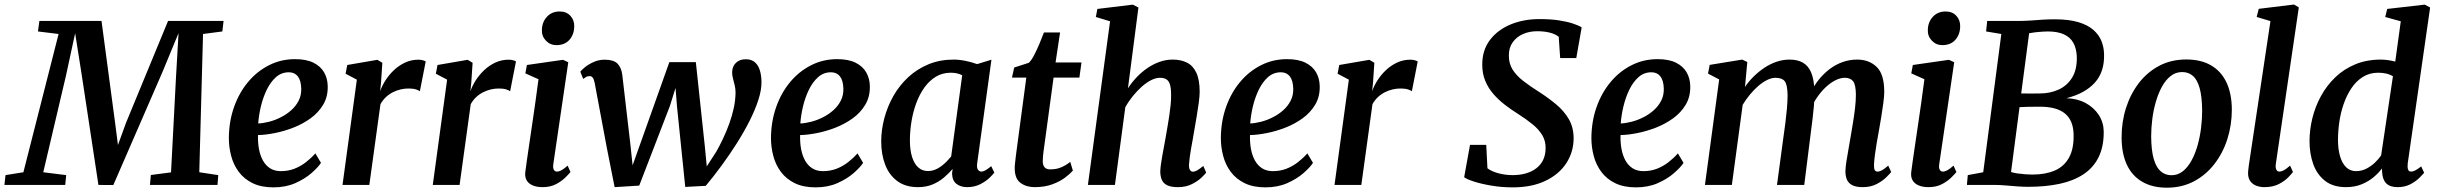

<svg xmlns="http://www.w3.org/2000/svg" viewBox="-58 -838 11046 870"><path d="M-38 0 -33 -44.5 48 -57.5 207.5 -684 114 -695.5 120.5 -743H402L464 -278L476.5 -181L513 -281.5L703.5 -743H955L949.5 -695.5L862 -684L845 -57.5L931 -44.5L927.5 0H621.5L625.5 -45L717 -57L739.5 -488.5L751 -688L678.5 -512.5L455.5 0.5L388 0L312 -500.5L282.5 -687.5L241 -495.5L138 -57.5L242 -44.5L237.5 0Z M1396.5 -100Q1383 -79.5 1353.2 -53.5Q1323.5 -27.5 1280 -8.2Q1236.5 11 1181 11Q1125.5 11 1086.8 -8Q1048 -27 1024 -59.2Q1000 -91.5 989.5 -131.5Q979 -171.5 979 -212.5Q979.5 -287.5 1002.2 -352.2Q1025 -417 1065.5 -465.8Q1106 -514.5 1160.5 -542.2Q1215 -570 1279 -570Q1330 -570 1362.5 -553.8Q1395 -537.5 1410.8 -509.8Q1426.5 -482 1427 -447.5Q1428 -400 1406.5 -363.8Q1385 -327.5 1349.2 -301.8Q1313.5 -276 1271 -259.5Q1228.5 -243 1186.2 -234.8Q1144 -226.5 1111 -226Q1110 -192 1115.5 -162.5Q1121 -133 1133.5 -110.5Q1146 -88 1166.2 -75.2Q1186.5 -62.5 1214.5 -62.5Q1248 -62.5 1276.2 -73.5Q1304.5 -84.5 1328.2 -103Q1352 -121.5 1371 -143ZM1251 -510.5Q1217 -510.5 1192.2 -488.2Q1167.5 -466 1150.5 -430.8Q1133.5 -395.5 1124 -355.2Q1114.5 -315 1112 -278.5Q1135 -279.5 1162 -286.5Q1189 -293.5 1215 -306.8Q1241 -320 1262 -338.8Q1283 -357.5 1295.5 -382.2Q1308 -407 1307 -437Q1306 -473.5 1291.5 -492Q1277 -510.5 1251 -510.5Z M1494 0 1559 -477 1508 -504 1515.5 -543.5 1652 -567 1674.5 -553.5 1668.5 -463.5 1664.5 -424.5Q1673 -449.5 1689.2 -474.8Q1705.5 -500 1728 -521Q1750.5 -542 1778.2 -554.8Q1806 -567.5 1838 -567.5Q1848.5 -567.5 1857.8 -565Q1867 -562.5 1871 -559.5L1844.5 -424.5Q1840 -428.5 1827 -432.8Q1814 -437 1793 -437Q1775.5 -437 1757.2 -432.8Q1739 -428.5 1721.8 -419.8Q1704.5 -411 1690.2 -397.5Q1676 -384 1666 -366L1615.5 0Z M1903 0 1968 -477 1917 -504 1924.5 -543.5 2061 -567 2083.5 -553.5 2077.5 -463.5 2073.5 -424.5Q2082 -449.5 2098.2 -474.8Q2114.5 -500 2137 -521Q2159.5 -542 2187.2 -554.8Q2215 -567.5 2247 -567.5Q2257.5 -567.5 2266.8 -565Q2276 -562.5 2280 -559.5L2253.5 -424.5Q2249 -428.5 2236 -432.8Q2223 -437 2202 -437Q2184.5 -437 2166.2 -432.8Q2148 -428.5 2130.8 -419.8Q2113.5 -411 2099.2 -397.5Q2085 -384 2075 -366L2024.5 0Z M2400.5 10Q2374 10 2355.5 2Q2337 -6 2328.5 -20.8Q2320 -35.5 2322 -56.5Q2324.5 -78.5 2329.5 -111.8Q2334.5 -145 2340.5 -187Q2346.5 -229 2353.8 -277.2Q2361 -325.5 2368.2 -376.8Q2375.5 -428 2382 -479L2322.5 -505.5L2329.5 -543.5L2493 -567L2517 -556L2449.5 -96.5Q2446.5 -78.5 2451.2 -69.5Q2456 -60.5 2465.5 -60.5Q2475 -60.5 2486 -66.5Q2497 -72.5 2514 -87.5L2527 -58.5Q2521.5 -51.5 2505.2 -35Q2489 -18.5 2462.8 -4.2Q2436.5 10 2400.5 10ZM2463 -633.5Q2435 -633.5 2415.5 -654Q2396 -674.5 2397.5 -703.5Q2398.5 -738.5 2420.5 -762.2Q2442.5 -786 2478 -786Q2508.5 -786 2526.5 -766.5Q2544.5 -747 2544 -719.5Q2544 -683 2522.8 -658.2Q2501.5 -633.5 2463 -633.5Z M2727 10 2692 -166.5 2636.5 -463Q2633 -479.5 2627.8 -486.2Q2622.5 -493 2614.5 -493Q2604.5 -493.5 2598 -489.2Q2591.5 -485 2584.5 -480.5L2571.5 -513Q2575 -518.5 2590.5 -531.8Q2606 -545 2630 -556.2Q2654 -567.5 2682 -567.5Q2722 -567.5 2739.5 -550.2Q2757 -533 2761.5 -500.5L2798 -187.5L2808.5 -89L2849.5 -204L2975 -556.5H3095L3135.5 -177.5L3144.5 -84L3187.5 -150.5Q3203 -177.5 3218.2 -209.8Q3233.5 -242 3246.2 -277Q3259 -312 3266.8 -348Q3274.5 -384 3275 -418.5Q3275 -435 3271.2 -450.8Q3267.5 -466.5 3263.5 -481.5Q3259.5 -496.5 3259.5 -510Q3259.5 -536 3276.2 -552.8Q3293 -569.5 3321 -569.5Q3347 -569.5 3362.5 -556Q3378 -542.5 3385 -519.5Q3392 -496.5 3392.5 -467.5Q3393 -430.5 3378.2 -385Q3363.5 -339.5 3338 -289.2Q3312.5 -239 3280 -187.8Q3247.5 -136.5 3211.5 -87.5Q3175.5 -38.5 3140 4L3047 9L3009.5 -357L3003 -439.5L2977 -356.5L2838.5 3Z M3853 -100Q3839.5 -79.5 3809.8 -53.5Q3780 -27.5 3736.5 -8.2Q3693 11 3637.5 11Q3582 11 3543.2 -8Q3504.5 -27 3480.5 -59.2Q3456.5 -91.5 3446 -131.5Q3435.5 -171.5 3435.5 -212.5Q3436 -287.5 3458.8 -352.2Q3481.5 -417 3522 -465.8Q3562.5 -514.5 3617 -542.2Q3671.5 -570 3735.5 -570Q3786.5 -570 3819 -553.8Q3851.5 -537.5 3867.2 -509.8Q3883 -482 3883.5 -447.5Q3884.5 -400 3863 -363.8Q3841.5 -327.5 3805.8 -301.8Q3770 -276 3727.5 -259.5Q3685 -243 3642.8 -234.8Q3600.5 -226.5 3567.5 -226Q3566.5 -192 3572 -162.5Q3577.5 -133 3590 -110.5Q3602.5 -88 3622.8 -75.2Q3643 -62.5 3671 -62.5Q3704.5 -62.5 3732.8 -73.5Q3761 -84.5 3784.8 -103Q3808.5 -121.5 3827.5 -143ZM3707.5 -510.5Q3673.5 -510.5 3648.8 -488.2Q3624 -466 3607 -430.8Q3590 -395.5 3580.5 -355.2Q3571 -315 3568.5 -278.5Q3591.5 -279.5 3618.5 -286.5Q3645.5 -293.5 3671.5 -306.8Q3697.5 -320 3718.5 -338.8Q3739.5 -357.5 3752 -382.2Q3764.5 -407 3763.5 -437Q3762.5 -473.5 3748 -492Q3733.5 -510.5 3707.5 -510.5Z M4370 -99.5Q4367 -78 4373.2 -69.2Q4379.5 -60.5 4389 -60.5Q4397 -60.5 4407.2 -66.2Q4417.5 -72 4433.5 -85L4447.5 -56Q4442.5 -48.5 4426 -32.5Q4409.5 -16.5 4383.5 -3.2Q4357.5 10 4324.5 10Q4295 10 4276 -4.8Q4257 -19.5 4256 -51.5L4258.5 -72.5Q4241.5 -52.5 4219.2 -33.5Q4197 -14.5 4167.8 -2.2Q4138.5 10 4101.5 10Q4044.5 10 4007.5 -17.8Q3970.5 -45.5 3952.8 -92.2Q3935 -139 3935 -196.5Q3935 -249 3949 -302Q3963 -355 3990 -402.8Q4017 -450.5 4057 -487.8Q4097 -525 4148.8 -546.5Q4200.5 -568 4263.5 -568Q4289 -568 4318.8 -561.8Q4348.5 -555.5 4369.5 -547.5L4434.5 -567.5ZM4302 -497Q4290.5 -503 4277.2 -505.8Q4264 -508.5 4250.5 -508.5Q4212 -508.5 4182.2 -490.2Q4152.5 -472 4130.2 -440.8Q4108 -409.5 4093.5 -369.8Q4079 -330 4072 -286.8Q4065 -243.5 4065 -202Q4065 -157.5 4075 -126.2Q4085 -95 4103.2 -79Q4121.5 -63 4146 -63Q4163.5 -63 4178.8 -69Q4194 -75 4207.2 -85Q4220.5 -95 4231.8 -106.5Q4243 -118 4252 -129Z M4674.5 -181Q4672 -164.5 4670.5 -152Q4669 -139.5 4668 -129Q4667 -118.5 4667 -107Q4667 -89 4675.5 -79.8Q4684 -70.5 4700.5 -70.5Q4730.5 -70.5 4752.8 -80.8Q4775 -91 4791.5 -104.5L4803.5 -65Q4791 -50.5 4767.8 -33Q4744.5 -15.5 4710.2 -2.8Q4676 10 4629.5 10Q4592.5 10 4566.2 -9.2Q4540 -28.5 4540 -75.5Q4540 -80 4540.2 -86Q4540.5 -92 4541.8 -102.2Q4543 -112.5 4544.8 -128.5Q4546.5 -144.5 4550 -168.5L4592.5 -486.5H4527.5L4537.5 -532L4604 -553.5Q4616 -565 4628.5 -589.2Q4641 -613.5 4652.5 -641Q4664 -668.5 4672.5 -691H4745.5L4725 -555H4842.5L4833 -486.5H4716Z M5279.5 10Q5247 10 5229.5 0.8Q5212 -8.5 5205.8 -24.8Q5199.5 -41 5199.5 -62Q5200 -75.5 5202.5 -93.8Q5205 -112 5208.8 -133.2Q5212.5 -154.5 5216.8 -176.5Q5221 -198.5 5224.5 -219Q5228 -239.5 5232.2 -263.5Q5236.5 -287.5 5240.2 -313Q5244 -338.5 5246.5 -363.2Q5249 -388 5248.5 -409.5Q5248.5 -440 5243 -456.2Q5237.5 -472.5 5226.5 -479Q5215.5 -485.5 5198 -485.5Q5179.5 -485.5 5158.5 -475Q5137.5 -464.5 5116.2 -445.8Q5095 -427 5075.5 -403Q5056 -379 5041 -352L4994 0H4871.5L4972 -741.5L4907.5 -761L4914.5 -797.5L5075 -817L5100.5 -804L5053 -438Q5071 -465.5 5093.5 -489Q5116 -512.5 5142.2 -530.2Q5168.5 -548 5197.2 -558Q5226 -568 5256.5 -568Q5293 -568 5320.5 -554.2Q5348 -540.5 5363 -508.2Q5378 -476 5378 -421.5Q5378 -403 5373.8 -372Q5369.5 -341 5364 -307.5Q5358.5 -274 5353.5 -247Q5350.5 -228.5 5346.8 -207.5Q5343 -186.5 5339.2 -165.8Q5335.5 -145 5333 -125.8Q5330.5 -106.5 5329.5 -91Q5329.5 -73.5 5334.8 -66.8Q5340 -60 5347 -60Q5356.5 -60 5366.8 -66Q5377 -72 5394.5 -86L5407.5 -56Q5403 -49.5 5386.5 -33.5Q5370 -17.5 5343 -3.8Q5316 10 5279.5 10Z M5891.5 -100Q5878 -79.5 5848.2 -53.5Q5818.5 -27.5 5775 -8.2Q5731.5 11 5676 11Q5620.5 11 5581.8 -8Q5543 -27 5519 -59.2Q5495 -91.5 5484.5 -131.5Q5474 -171.5 5474 -212.5Q5474.5 -287.5 5497.2 -352.2Q5520 -417 5560.5 -465.8Q5601 -514.5 5655.5 -542.2Q5710 -570 5774 -570Q5825 -570 5857.5 -553.8Q5890 -537.5 5905.8 -509.8Q5921.5 -482 5922 -447.5Q5923 -400 5901.5 -363.8Q5880 -327.5 5844.2 -301.8Q5808.5 -276 5766 -259.5Q5723.5 -243 5681.2 -234.8Q5639 -226.5 5606 -226Q5605 -192 5610.5 -162.5Q5616 -133 5628.5 -110.5Q5641 -88 5661.2 -75.2Q5681.5 -62.5 5709.5 -62.5Q5743 -62.5 5771.2 -73.5Q5799.5 -84.5 5823.2 -103Q5847 -121.5 5866 -143ZM5746 -510.5Q5712 -510.5 5687.2 -488.2Q5662.5 -466 5645.5 -430.8Q5628.5 -395.5 5619 -355.2Q5609.5 -315 5607 -278.5Q5630 -279.5 5657 -286.5Q5684 -293.5 5710 -306.8Q5736 -320 5757 -338.8Q5778 -357.5 5790.5 -382.2Q5803 -407 5802 -437Q5801 -473.5 5786.5 -492Q5772 -510.5 5746 -510.5Z M5989 0 6054 -477 6003 -504 6010.5 -543.5 6147 -567 6169.5 -553.5 6163.5 -463.5 6159.5 -424.5Q6168 -449.5 6184.2 -474.8Q6200.5 -500 6223 -521Q6245.5 -542 6273.2 -554.8Q6301 -567.5 6333 -567.5Q6343.5 -567.5 6352.8 -565Q6362 -562.5 6366 -559.5L6339.5 -424.5Q6335 -428.5 6322 -432.8Q6309 -437 6288 -437Q6270.5 -437 6252.2 -432.8Q6234 -428.5 6216.8 -419.8Q6199.5 -411 6185.2 -397.5Q6171 -384 6161 -366L6110.5 0Z M6796.5 11Q6746.5 11 6700.5 3.2Q6654.5 -4.5 6621.2 -15.2Q6588 -26 6576.5 -35L6603 -181.5H6676.5L6682 -75.5Q6700 -61.5 6731.2 -53Q6762.5 -44.5 6796 -44.5Q6829.5 -44.5 6856.8 -52.5Q6884 -60.5 6903.8 -75.8Q6923.5 -91 6934.2 -113.2Q6945 -135.5 6945.5 -164.5Q6946.5 -198 6931 -224.5Q6915.5 -251 6886.8 -274.5Q6858 -298 6818 -323.5Q6787.5 -342.5 6759 -364.8Q6730.5 -387 6707.8 -413.5Q6685 -440 6671.8 -472.2Q6658.5 -504.5 6658.5 -544Q6658 -609.5 6692.5 -655.8Q6727 -702 6786 -726.8Q6845 -751.5 6917.5 -751.5Q6968 -751.5 7005.5 -745.8Q7043 -740 7068.8 -731.5Q7094.5 -723 7109 -714L7084.5 -575H7011.5L7005 -671.5Q6990 -683.5 6965 -690Q6940 -696.5 6907.5 -696.5Q6872 -696.5 6843 -683.8Q6814 -671 6796.5 -646.5Q6779 -622 6779 -587.5Q6778.5 -550.5 6795.8 -523Q6813 -495.5 6844.2 -471.2Q6875.5 -447 6917.5 -420.5Q6956.5 -395.5 6992 -366.2Q7027.5 -337 7049.8 -299.8Q7072 -262.5 7072.5 -212.5Q7072.5 -150 7039.8 -99.2Q7007 -48.5 6945.2 -18.8Q6883.5 11 6796.5 11Z M7570.5 -100Q7557 -79.5 7527.2 -53.5Q7497.5 -27.5 7454 -8.2Q7410.5 11 7355 11Q7299.5 11 7260.8 -8Q7222 -27 7198 -59.2Q7174 -91.5 7163.5 -131.5Q7153 -171.5 7153 -212.5Q7153.5 -287.5 7176.2 -352.2Q7199 -417 7239.5 -465.8Q7280 -514.5 7334.5 -542.2Q7389 -570 7453 -570Q7504 -570 7536.5 -553.8Q7569 -537.5 7584.8 -509.8Q7600.5 -482 7601 -447.5Q7602 -400 7580.5 -363.8Q7559 -327.5 7523.2 -301.8Q7487.5 -276 7445 -259.5Q7402.5 -243 7360.2 -234.8Q7318 -226.5 7285 -226Q7284 -192 7289.5 -162.5Q7295 -133 7307.5 -110.5Q7320 -88 7340.2 -75.2Q7360.5 -62.5 7388.5 -62.5Q7422 -62.5 7450.2 -73.5Q7478.5 -84.5 7502.2 -103Q7526 -121.5 7545 -143ZM7425 -510.5Q7391 -510.5 7366.2 -488.2Q7341.5 -466 7324.5 -430.8Q7307.5 -395.5 7298 -355.2Q7288.5 -315 7286 -278.5Q7309 -279.5 7336 -286.5Q7363 -293.5 7389 -306.8Q7415 -320 7436 -338.8Q7457 -357.5 7469.5 -382.2Q7482 -407 7481 -437Q7480 -473.5 7465.5 -492Q7451 -510.5 7425 -510.5Z M7859.5 -557 7849 -444Q7866 -469.5 7889 -492Q7912 -514.5 7938.2 -531.8Q7964.5 -549 7993 -558.5Q8021.5 -568 8051 -568Q8087 -568 8111.2 -554.2Q8135.5 -540.5 8148.5 -510.2Q8161.5 -480 8163.5 -429.5Q8163.5 -423 8163.5 -416Q8163.5 -409 8163 -402Q8162.5 -395 8162 -387L8144 -413Q8160.5 -448.5 8183.2 -476.8Q8206 -505 8233.2 -525.5Q8260.5 -546 8291.8 -557Q8323 -568 8357.5 -568Q8411 -568 8445.5 -535Q8480 -502 8480 -421.5Q8480 -403 8476 -372.5Q8472 -342 8466.5 -308.2Q8461 -274.5 8456 -247Q8451.5 -222 8446.5 -193.8Q8441.5 -165.5 8438 -138.8Q8434.5 -112 8433.5 -91Q8433 -73.5 8437.2 -67Q8441.5 -60.5 8449 -60.5Q8459 -60.5 8469.8 -66.5Q8480.5 -72.5 8498 -87.5L8511.5 -58.5Q8506 -51.5 8489.5 -35Q8473 -18.5 8446 -4.2Q8419 10 8382 10Q8350 10 8333 0Q8316 -10 8310 -26.2Q8304 -42.5 8304 -61.5Q8304.5 -80 8308.5 -106.5Q8312.5 -133 8318 -162.5Q8323.5 -192 8328 -220.5Q8332.5 -247.5 8338 -280.2Q8343.5 -313 8347.5 -346.8Q8351.5 -380.5 8351.5 -409.5Q8351 -454.5 8338.8 -470Q8326.5 -485.5 8301 -485.5Q8281.5 -485.5 8259.2 -474.5Q8237 -463.5 8215.2 -443.2Q8193.5 -423 8174.8 -395.5Q8156 -368 8143 -335.5L8164 -406.5Q8163.5 -383.5 8161 -355.5Q8158.5 -327.5 8155.2 -299.5Q8152 -271.5 8148.5 -247L8117.5 0H7994L8023.5 -219Q8027.5 -246.5 8031.8 -279.5Q8036 -312.5 8039 -346Q8042 -379.5 8042 -408Q8041 -456 8028.5 -470.8Q8016 -485.5 7986.5 -485.5Q7970 -485.5 7950.2 -476Q7930.5 -466.5 7910.5 -449.5Q7890.5 -432.5 7872 -410.2Q7853.5 -388 7838.5 -363L7789.5 0H7667.5L7732 -478L7681.5 -504.5L7689 -544L7836.5 -568Z M8680.5 10Q8654 10 8635.5 2Q8617 -6 8608.5 -20.8Q8600 -35.5 8602 -56.5Q8604.5 -78.5 8609.5 -111.8Q8614.5 -145 8620.5 -187Q8626.5 -229 8633.8 -277.2Q8641 -325.5 8648.2 -376.8Q8655.5 -428 8662 -479L8602.5 -505.5L8609.5 -543.5L8773 -567L8797 -556L8729.5 -96.5Q8726.5 -78.5 8731.2 -69.5Q8736 -60.5 8745.5 -60.5Q8755 -60.5 8766 -66.5Q8777 -72.5 8794 -87.5L8807 -58.5Q8801.5 -51.5 8785.2 -35Q8769 -18.5 8742.8 -4.2Q8716.5 10 8680.5 10ZM8743 -633.5Q8715 -633.5 8695.5 -654Q8676 -674.5 8677.5 -703.5Q8678.5 -738.5 8700.5 -762.2Q8722.5 -786 8758 -786Q8788.5 -786 8806.5 -766.5Q8824.5 -747 8824 -719.5Q8824 -683 8802.8 -658.2Q8781.5 -633.5 8743 -633.5Z M9132.5 8.5Q9109 8.5 9081.8 6.5Q9054.5 4.5 9028.8 2.2Q9003 0 8983.5 0H8854.5L8858.5 -44.5L8928.5 -57.5L9010.5 -684L8941.5 -695.5L8946.5 -743H9091.5Q9121 -743.5 9146.2 -745.2Q9171.5 -747 9197 -748.8Q9222.5 -750.5 9252.5 -750.5Q9317 -750.5 9360 -737.5Q9403 -724.5 9428.2 -702Q9453.5 -679.5 9464.5 -651.2Q9475.5 -623 9476 -592.5Q9478.5 -512.5 9434.2 -463.5Q9390 -414.5 9305.5 -393Q9355 -391.5 9392.8 -371Q9430.5 -350.5 9452.2 -316.8Q9474 -283 9474.5 -242Q9475 -174 9451.5 -126.2Q9428 -78.5 9383.5 -48.8Q9339 -19 9275.5 -5.2Q9212 8.5 9132.5 8.5ZM9152 -47Q9210 -47 9252.5 -65.2Q9295 -83.5 9317.2 -123.8Q9339.5 -164 9338 -229Q9336.5 -292.5 9299 -323.5Q9261.5 -354.5 9185.5 -354.5Q9152.5 -354.5 9131.5 -354Q9110.5 -353.5 9093 -352.5L9054.5 -58.5Q9066.5 -54.5 9084.5 -52Q9102.5 -49.5 9120.8 -48.2Q9139 -47 9152 -47ZM9100.5 -414.5Q9122 -414 9143.2 -414.2Q9164.5 -414.5 9184.5 -414.5Q9231 -414.5 9269.5 -431.8Q9308 -449 9331 -485.8Q9354 -522.5 9352.5 -581Q9351 -618.5 9336.8 -644Q9322.5 -669.5 9293.8 -682.5Q9265 -695.5 9220.5 -695.5Q9211 -695.5 9196 -694.5Q9181 -693.5 9165 -691.8Q9149 -690 9136.5 -687.5Z M9848.5 -568.5Q9914.5 -568.5 9960.2 -542.2Q10006 -516 10030.2 -465.5Q10054.5 -415 10055 -342Q10055 -271.5 10034.8 -208Q10014.5 -144.5 9976 -94.8Q9937.5 -45 9883 -16.2Q9828.5 12.5 9760.5 12.5Q9696 12.5 9650 -13.8Q9604 -40 9580 -90.2Q9556 -140.5 9555.5 -213Q9555 -284 9575.2 -348Q9595.5 -412 9633.8 -461.8Q9672 -511.5 9726.2 -540Q9780.5 -568.5 9848.5 -568.5ZM9830 -511.5Q9800.5 -511.5 9777.8 -493.5Q9755 -475.5 9738.2 -445Q9721.5 -414.5 9710.5 -376.2Q9699.5 -338 9694.5 -297.8Q9689.5 -257.5 9689.5 -220Q9690 -156 9701.2 -117.5Q9712.5 -79 9733 -61.5Q9753.5 -44 9781.5 -44Q9810.5 -44 9833 -62Q9855.5 -80 9872.2 -110.5Q9889 -141 9899.8 -179.2Q9910.5 -217.5 9915.5 -258Q9920.5 -298.5 9920.5 -336Q9920 -400 9909.2 -438.5Q9898.5 -477 9878.5 -494.2Q9858.5 -511.5 9830 -511.5Z M10254.5 -96.5Q10252 -79.5 10256.2 -70Q10260.5 -60.5 10270.5 -60.5Q10279 -60.5 10289.5 -65.8Q10300 -71 10319 -87.5L10332 -58.5Q10327 -51.5 10311.2 -35Q10295.5 -18.5 10268.5 -4.2Q10241.5 10 10202 10Q10183.5 10 10166.5 3.8Q10149.5 -2.5 10139 -16.5Q10128.5 -30.5 10128.5 -53.5Q10128.5 -58.5 10129.2 -65.2Q10130 -72 10130.8 -78.8Q10131.5 -85.5 10132 -89L10230 -742.5L10167.5 -761L10177 -798L10336.5 -817.5L10358.5 -804.5Z M10852 -97.5Q10850 -79.5 10853.5 -70Q10857 -60.5 10867 -60.5Q10875.5 -60.5 10886 -65.8Q10896.5 -71 10913 -84L10926.5 -55Q10921 -48.5 10905.5 -32.8Q10890 -17 10864.8 -3.5Q10839.5 10 10806 10Q10772 10 10755 -6.8Q10738 -23.5 10736 -57.5L10735 -74.5Q10720.5 -54.5 10697.2 -35Q10674 -15.5 10642.8 -2.8Q10611.5 10 10572.5 10Q10514 10 10477.5 -18.5Q10441 -47 10424 -94.2Q10407 -141.5 10407 -198Q10407 -250 10420 -302.8Q10433 -355.5 10459 -403Q10485 -450.5 10523.8 -487.8Q10562.5 -525 10614.2 -546.5Q10666 -568 10730.5 -568Q10745.5 -568 10762.8 -565.5Q10780 -563 10795.5 -559L10820.5 -741.5L10750 -761L10759 -797.5L10929 -817L10953.5 -804ZM10785 -492.5Q10771 -501 10753.8 -504.8Q10736.5 -508.5 10718.5 -508.5Q10679 -508.5 10648.8 -489.5Q10618.5 -470.5 10597 -438.5Q10575.5 -406.5 10561.8 -366.8Q10548 -327 10542 -284.8Q10536 -242.5 10536 -204Q10536 -161.5 10545.5 -129.5Q10555 -97.5 10573.2 -80Q10591.5 -62.5 10617.5 -62.5Q10642.5 -62.5 10664.2 -73.5Q10686 -84.5 10703.2 -101Q10720.5 -117.5 10731.5 -134Z"/></svg>

Font: Merriweather SemiBold
Style: Italic
Weight: 600
Italic angle: -7.8°
Version: Version 2.101